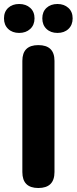

<svg xmlns="http://www.w3.org/2000/svg" viewBox="-43 -936 384 962"><path d="M149 6Q69 6 69 -74V-631Q69 -710 149 -710Q230 -710 230 -631V-74Q230 6 149 6ZM245 -771Q211 -771 190 -791Q169 -811 169 -844Q169 -877 190 -896.5Q211 -916 245 -916Q278 -916 299.5 -896.5Q321 -877 321 -844Q321 -811 300 -791Q279 -771 245 -771ZM53 -771Q19 -771 -2 -791Q-23 -811 -23 -844Q-23 -877 -2 -896.5Q19 -916 53 -916Q87 -916 108.5 -896.5Q130 -877 130 -844Q130 -811 108.5 -791Q87 -771 53 -771Z"/></svg>

Font: Nunito VF Beta Light
Style: Regular
Weight: 300
Designer: Vernon Adams
Foundry: newtypography
Version: Version 3.001